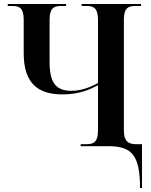

<svg xmlns="http://www.w3.org/2000/svg" viewBox="-20 -734 758 964"><path d="M683 210H693V-10H664C626 -10 602 -23 602 -79V-635C602 -691 621 -704 659 -704H688V-714H390V-704H414C453 -704 472 -691 472 -634V-317C432 -295 386 -278 339 -278C260 -278 229 -319 229 -423V-634C229 -691 248 -704 286 -704H312V-714H19V-704H42C80 -704 99 -691 99 -635V-467C99 -314 172 -260 294 -260C378 -260 432 -285 472 -306V-80C472 -23 453 -10 414 -10H385V0H525C643 0 683 47 683 210Z"/></svg>

Font: Noto Serif Display SemiCondensed SemiBold
Style: Regular
Weight: 600
Width: 4
Designer: Monotype Design Team
Foundry: Monotype Imaging Inc.
Version: Version 2.009